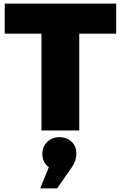

<svg xmlns="http://www.w3.org/2000/svg" viewBox="-20 -721 668 1061"><path d="M622 -701V-535H418V0H209V-535H6V-701ZM309 37Q348 37 375 61.5Q402 86 402 129Q402 168 377 203L296 320H202L250 203Q214 176 214 130Q214 89 241 63Q268 37 309 37Z"/></svg>

Font: Montserrat Extra Bold
Style: Regular
Weight: 800
Designer: Julieta Ulanovsky
Foundry: Julieta Ulanovsky
Version: Version 3.001;PS 003.001;hotconv 1.0.70;makeotf.lib2.5.58329